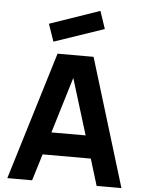

<svg xmlns="http://www.w3.org/2000/svg" viewBox="-65 -1072 841 1122"><g transform="rotate(5 355.5 -510.5)"><path d="M512.7 -917.5 219.7 -817.9 184.6 -919.9 478 -1021ZM544.9 0 497.1 -156.2H214.4L166.5 0H21L250 -750H461.4L690.4 0ZM254.4 -288.6H455.1L354 -616.7Z"/></g></svg>

Font: Manrope3 ExtraBold
Style: Bold
Weight: 800
Width: 4
Designer: Mikhail Sharanda
Foundry: Mikhail Sharanda
Version: Version 3.000;PS 003.000;hotconv 1.0.88;makeotf.lib2.5.64775